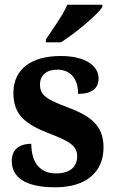

<svg xmlns="http://www.w3.org/2000/svg" viewBox="-20 -786 489 816"><path d="M175 -619V-606H239C299 -644 392 -721 415 -756V-766H266C247 -721 203 -660 175 -619ZM215 10C347 10 420 -55 420 -160C420 -255 362 -295 262 -332C177 -364 150 -382 150 -427C150 -466 177 -490 224 -490C277 -490 312 -454 312 -387C371 -387 399 -411 399 -453C399 -501 351 -548 238 -548C118 -548 37 -496 37 -391C37 -296 89 -257 196 -216C277 -185 308 -165 308 -122C308 -80 281 -49 218 -49C151 -49 113 -94 113 -175C70 -175 30 -157 30 -102C30 -35 83 10 215 10Z"/></svg>

Font: Noto Serif Georgian SemiCondensed Bold
Style: Regular
Weight: 700
Width: 4
Designer: Monotype Design Team, Akaki Razmadze
Foundry: Google LLC
Version: Version 2.003